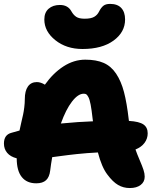

<svg xmlns="http://www.w3.org/2000/svg" viewBox="-20 -949 820 975"><path d="M398.9 -700.2Q316.9 -700.2 261 -744.9Q205.1 -789.6 205.1 -850.1Q205.1 -885.7 227.1 -904.8Q249 -923.8 284.2 -923.8Q325.2 -923.8 342.8 -891.1Q353 -873 367.2 -863.5Q381.3 -854 410.2 -854Q441.9 -854 458.3 -863.5Q474.6 -873 482.9 -890.1Q492.7 -909.7 504.6 -919.4Q516.6 -929.2 539.1 -929.2Q576.7 -929.2 595.9 -908.4Q615.2 -887.7 615.2 -850.1Q615.2 -785.6 556.6 -742.9Q498 -700.2 398.9 -700.2ZM639.2 5.9Q606.4 5.9 579.6 -9.8Q552.7 -25.4 524.9 -63Q496.6 -100.1 477.1 -174.8Q449.2 -173.3 422.6 -171.4Q396 -169.4 369.1 -166.5Q342.3 -163.6 326.2 -161.6Q310.1 -159.7 281.7 -155.8Q253.4 -151.9 245.1 -150.9Q238.8 -115.7 234.9 -83Q231 -49.8 213.9 -33.9Q196.8 -18.1 164.1 -18.1Q116.2 -18.1 90.6 -50Q64.9 -82 64.9 -145Q32.7 -153.3 16.4 -172.9Q0 -192.4 0 -220.2Q0 -265.1 39.1 -274.9Q71.8 -284.7 79.1 -286.1Q82 -301.3 88.1 -327.1Q94.2 -353 97.4 -367.7Q100.6 -382.3 103.3 -404.1Q106 -425.8 106 -445.8Q106 -487.3 121.8 -509.8Q137.7 -532.2 167 -532.2Q186.5 -532.2 208 -519Q250 -578.1 302.7 -612.1Q355.5 -646 413.1 -646Q468.8 -646 506.3 -629.6Q543.9 -613.3 569.6 -575Q595.2 -536.6 609.6 -481.7Q624 -426.8 633.8 -341.8Q633.8 -340.3 634.3 -338.1Q634.8 -335.9 634.8 -335Q686.5 -332 708.3 -317.1Q730 -302.2 730 -272Q730 -245.1 713.9 -223.4Q697.8 -201.7 668 -189.9Q675.8 -167.5 689.2 -136.2Q702.6 -105 708.7 -86.4Q714.8 -67.9 714.8 -51.8Q714.8 -25.4 694.3 -9.8Q673.8 5.9 639.2 5.9ZM404.8 -473.1Q376.5 -473.1 345.7 -433.3Q314.9 -393.6 289.1 -321.8Q380.4 -330.6 452.1 -333Q451.7 -335 451.2 -339.8Q450.7 -344.7 450.2 -347.2Q445.3 -391.6 440.2 -418.2Q435.1 -444.8 428.7 -456.3Q422.4 -467.8 417.7 -470.5Q413.1 -473.1 404.8 -473.1Z"/></svg>

Font: Shantell Sans Irregular
Style: Regular
Weight: 800
Designer: Stephen Nixon, Anya Danilova, Shantell Martin
Foundry: Arrow Type
Version: Version 1.006;[9816181b4]